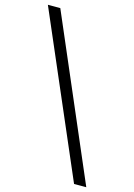

<svg xmlns="http://www.w3.org/2000/svg" viewBox="-165 -822 688 986"><g transform="rotate(15 179.5 -329.0)"><path d="M331 98 -37 -756H29L396 98Z"/></g></svg>

Font: Maven Pro VF Beta
Style: Regular
Weight: 400
Designer: Joe Prince
Foundry: Joe Prince
Version: Version 2.002